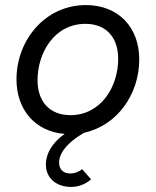

<svg xmlns="http://www.w3.org/2000/svg" viewBox="-20 -521 616 757"><path d="M258 -67C176 -67 128 -120 128 -205C128 -311 193 -427 317 -427C398 -427 446 -374 446 -289C446 -178 377 -67 258 -67ZM45 -208C45 -87 120 -2 235 7C198.5 32.5 161 74 161 128C161 183 204 216 260 216C291 216 317 205 339 186L304 146C290 157 274 163 257 163C234 163 213 151 213 120C213 68.5 272.5 24.5 312.5 2C441.5 -26 529 -148.5 529 -287C529 -414 446 -501 319 -501C157 -501 45 -362 45 -208Z"/></svg>

Font: HK Grotesk
Style: Italic
Weight: 400
Italic angle: -16°
Designer: Alfredo Marco Pradil
Foundry: Hanken Design Co.
Version: Version 3.001;FEAKit 1.0